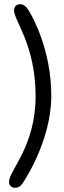

<svg xmlns="http://www.w3.org/2000/svg" viewBox="-20 -868 307 917"><path d="M120 -813C111 -828 98 -848 76 -848C55 -848 47 -832 47 -819C47 -769 150 -654 150 -408C150 -169 23 -53 23 0C23 12 29 29 53 29C77 29 89 5 89 6C89 6 225 -191 225 -410C225 -629 136 -786 120 -813Z"/></svg>

Font: Life Savers
Style: Bold
Weight: 700
Designer: Pablo Impallari, Rodrigo Fuenzalida, Brenda Gallo
Foundry: Pablo Impallari, Rodrigo Fuenzalida, Brenda Gallo
Version: Version 3.000